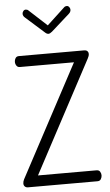

<svg xmlns="http://www.w3.org/2000/svg" viewBox="-64 -1026 611 1067"><g transform="rotate(-5 242.0 -492.5)"><path d="M236 -887 335 -979Q341 -985 350 -985Q358 -985 363.5 -978Q369 -971 369 -963Q369 -950 357 -940L256 -850Q244 -840 236 -840Q226 -840 216 -850L115 -940Q102 -950 102 -963Q102 -971 107.5 -978Q113 -985 121 -985Q130 -985 136 -979ZM109 -61H436Q449 -61 455 -51.5Q461 -42 461 -31Q461 -20 455 -10Q449 0 436 0H48Q37 0 30.5 -6.5Q24 -13 24 -23Q24 -34 30 -46L363 -670H61Q49 -670 42.5 -679.5Q36 -689 36 -701Q36 -712 42 -721.5Q48 -731 61 -731H424Q437 -731 443 -725Q449 -719 449 -710Q449 -698 441 -684Z"/></g></svg>

Font: Dosis
Style: Book
Weight: 400
Designer: EdgarTolentino, PabloImpallari, IginoMarini
Foundry: EdgarTolentino, PabloImpallari, IginoMarini
Version: Version 1.007